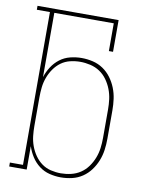

<svg xmlns="http://www.w3.org/2000/svg" viewBox="-84 -796 668 865"><g transform="rotate(10 250.0 -363.5)"><path d="M254 8Q228 8 202 1.5Q176 -5 155 -21Q134 -37 119.5 -59.5Q105 -82 97 -107V0H17V-18H77V-717H17V-735H388V-590H369V-717H97V-423Q105 -448 119.5 -470.5Q134 -493 155 -509Q176 -525 202 -531.5Q228 -538 254 -538Q280 -538 305.5 -532Q331 -526 352.5 -511.5Q374 -497 389.5 -476Q405 -455 414.5 -431Q424 -407 427.5 -381.5Q431 -356 431 -330V-200Q431 -174 427.5 -148.5Q424 -123 414.5 -99Q405 -75 389.5 -54Q374 -33 352.5 -18.5Q331 -4 305.5 2Q280 8 254 8ZM251 -10Q274 -10 297.5 -15.5Q321 -21 340.5 -34Q360 -47 374 -66.5Q388 -86 396.5 -108Q405 -130 408 -153Q411 -176 411 -200V-330Q411 -354 408 -377Q405 -400 396.5 -422Q388 -444 374 -463.5Q360 -483 340.5 -496Q321 -509 297.5 -514.5Q274 -520 251 -520Q228 -520 205 -514.5Q182 -509 163.5 -495.5Q145 -482 131.5 -462.5Q118 -443 110 -421Q102 -399 99.5 -376Q97 -353 97 -330V-200Q97 -177 99.5 -154Q102 -131 110 -109Q118 -87 131.5 -67.5Q145 -48 163.5 -34.5Q182 -21 205 -15.5Q228 -10 251 -10Z"/></g></svg>

Font: Iosevka Slab Thin
Style: Regular
Weight: 100
Monospace: yes
Designer: Belleve Invis
Foundry: Belleve Invis
Version: Version 11.1.0; ttfautohint (v1.8.3)